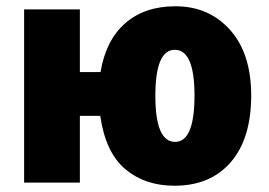

<svg xmlns="http://www.w3.org/2000/svg" viewBox="-20 -583 860 613"><path d="M540 -563Q442 -563 380 -509Q318 -455 301 -353H235V-553H57V0H235V-213H300Q317 -96 380 -43Q443 10 537 10Q652 10 717 -65.5Q782 -141 782 -278Q782 -412 714.5 -487.5Q647 -563 540 -563ZM538 -424Q601 -424 601 -278Q601 -130 539 -130Q476 -130 476 -277Q476 -424 538 -424Z"/></svg>

Font: Noto Sans UI SemiCondensed Black
Style: Regular
Weight: 900
Width: 4
Designer: Monotype Design Team
Foundry: Monotype Imaging Inc.
Version: 1.001